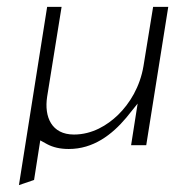

<svg xmlns="http://www.w3.org/2000/svg" viewBox="-20 -422 509 558"><path d="M35 116 79 101 97 -14 117 -3C134 6 154 11 180 11C251 11 305 -30 347 -80L380 -121L361 0H405L469 -402H425L397 -230C387 -170 357 -121 323 -88C292 -58 248 -31 195 -31C130 -31 108 -82 117 -141L159 -402H117Z"/></svg>

Font: Charger Sport
Style: HLObl
Weight: 100
Designer: Jasper
Foundry: Cannot Into Space Fonts
Version: Version 1.1